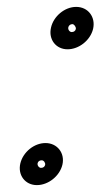

<svg xmlns="http://www.w3.org/2000/svg" viewBox="-20 -524 292 557"><path d="M89 -50C90 -55 94 -59 101 -59C107 -59 112 -52 111 -46C110 -41 106 -37 99 -37C93 -37 88 -44 89 -50ZM39 -50C31 -16 53 13 87 13C120 13 153 -13 161 -46C169 -80 146 -109 112 -109C79 -109 47 -83 39 -50ZM178 -444C179 -450 184 -454 190 -454C195 -454 201 -446 200 -440C199 -435 195 -431 188 -431C182 -431 177 -438 178 -444ZM128 -444C120 -410 142 -381 176 -381C209 -381 242 -407 250 -440C258 -474 236 -504 201 -504C167 -504 135 -476 128 -444Z"/></svg>

Font: Electronic
Style: OutlineIt
Weight: 700
Version: Version 1.011